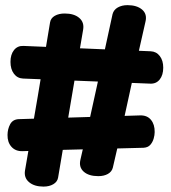

<svg xmlns="http://www.w3.org/2000/svg" viewBox="-20 -720 654 735"><path d="M171.6 -634.1Q174.3 -650.7 189.8 -659.5Q205.2 -668.3 227.6 -668.3Q263.7 -668.3 283.4 -651.4Q303.2 -634.6 298.2 -606.1Q273.7 -461 250.1 -323.1Q226.4 -185.2 202.4 -40.1Q199.7 -24.1 184.2 -14.9Q168.8 -5.7 146.4 -5.7Q111.3 -5.7 91.2 -22.7Q71 -39.7 75.8 -67.9Q101.3 -213 124.6 -351.4Q147.8 -489.8 171.6 -634.1ZM410.9 -666.1Q415.4 -682.7 431 -691.5Q446.6 -700.3 468.1 -700.3Q504.2 -700.3 524.2 -683.1Q544.1 -665.8 536.8 -636.6Q504 -494.4 474.8 -357.4Q445.7 -220.4 411.9 -78.1Q408.1 -62.8 393.1 -54.2Q378 -45.7 356.4 -45.7Q319.6 -45.7 300.4 -62.9Q281.2 -80.2 287.8 -108.4Q321.3 -252.6 350.6 -388.6Q379.9 -524.6 410.9 -666.1ZM68.2 -419.3Q46.3 -420.3 33.2 -437.8Q20.1 -455.2 20.1 -483.1Q20.1 -511.3 33.6 -528.3Q47.1 -545.2 69.8 -544.2L556.8 -523.7Q578.7 -522.7 591.8 -505.4Q604.9 -488.2 604.9 -461.1Q604.9 -432.7 591.4 -415.7Q577.9 -398.8 555.2 -399.8ZM66.2 -141.3Q39.6 -140.6 23.9 -158Q8.3 -175.4 8.8 -203.3Q9 -225.9 18.9 -244.4Q28.9 -262.9 51.7 -263.9L515.7 -278.2Q543.1 -279.2 557.8 -261.4Q572.6 -243.6 572.1 -214.4Q572.1 -202.8 568.2 -189.3Q564.3 -175.8 555.4 -165.6Q546.4 -155.3 529.2 -154.3Q453.2 -152.3 375.7 -150.3Q298.2 -148.3 220.7 -146.3Q143.2 -144.3 66.2 -141.3Z"/></svg>

Font: Playpen Sans Deva
Style: Regular
Weight: 400
Designer: Pooja Saxena, Gunjan Panchal, Laura Meseguer, Veronika Burian, José Scaglione
Foundry: TypeTogether
Version: Version 2.000